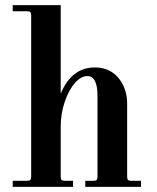

<svg xmlns="http://www.w3.org/2000/svg" viewBox="-20 -732 614 752"><path d="M29.8 0V-23.9H85.9Q95.2 -23.9 98.6 -27.3Q102.1 -30.8 102.1 -40V-671.9Q102.1 -681.2 98.6 -684.6Q95.2 -688 85.9 -688H29.8V-711.9H217.8V-365.2Q260.3 -467.8 351.1 -467.8Q394 -467.8 423.8 -445.8Q448.7 -427.7 463.4 -395.8Q478 -363.8 478 -330.1V-40Q478 -30.8 481.4 -27.3Q484.9 -23.9 494.1 -23.9H532.2V0H314V-23.9H346.2Q355.5 -23.9 358.6 -27.3Q361.8 -30.8 361.8 -40V-356.9Q361.8 -434.1 321.8 -434.1Q297.9 -434.1 273.9 -407.5Q250 -380.9 233.9 -334.2Q217.8 -287.6 217.8 -235.8V-40Q217.8 -30.8 221.2 -27.3Q224.6 -23.9 233.9 -23.9H266.1V0Z"/></svg>

Font: Flanker Steampunk
Style: Bold
Weight: 700
Designer: Alexey Kryukov, Leonardo Di Lena
Foundry: Alexey Kryukov, Leonardo Di Lena
Version: 1.210